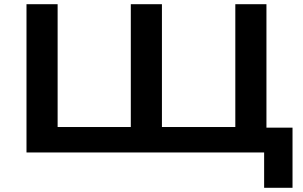

<svg xmlns="http://www.w3.org/2000/svg" viewBox="-20 -725 1442 913"><path d="M1236 168V0H106V-705H254V-121H602V-705H750V-121H1099V-705H1247V-118H1371V168Z"/></svg>

Font: Nunito Sans 10pt Expanded
Style: Bold
Weight: 700
Width: 7
Designer: Vernon Adams
Foundry: Vernon Adams
Version: Version 3.101;gftools[0.9.27]